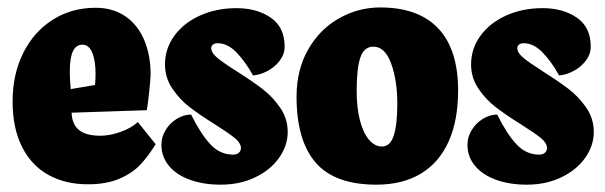

<svg xmlns="http://www.w3.org/2000/svg" viewBox="-20 -485 1641 521"><path d="M402.3 -93.8 354 -153.8Q335.9 -137.2 306.9 -127Q277.8 -116.7 252.4 -116.7Q213.4 -116.7 194.3 -132.3Q175.3 -147.9 174.3 -179.2L378.4 -186Q380.9 -199.7 384.8 -235.6Q388.7 -271.5 388.7 -283.2Q388.7 -335.4 371.3 -376.5Q354 -417.5 320.3 -440.7Q286.6 -463.9 239.3 -463.9Q174.3 -463.9 123 -431.4Q71.8 -398.9 43 -341.1Q14.2 -283.2 14.2 -210Q14.2 -137.2 39.8 -86.4Q65.4 -35.6 111.6 -10.3Q157.7 15.1 218.3 15.1Q268.6 15.1 303.5 0.2Q338.4 -14.6 360.4 -37.8Q382.3 -61 402.3 -93.8ZM239.3 -284.2Q239.3 -270 237.8 -254.4L171.9 -243.2Q169.4 -272.5 169.4 -289.6Q169.4 -328.6 178 -346.2Q186.5 -363.8 203.6 -363.8Q221.2 -363.8 230.2 -342.3Q239.3 -320.8 239.3 -284.2Z M760.7 -127Q760.7 -163.1 740.2 -192.9Q719.7 -222.7 691.9 -243.9Q664.1 -265.1 621.6 -292Q585.4 -314.9 569.3 -328.4Q553.2 -341.8 553.2 -354.5Q553.2 -360.4 557.9 -364Q562.5 -367.7 570.8 -367.7Q597.7 -367.7 622.1 -342.3Q646.5 -316.9 666.5 -280.3Q685.5 -281.7 705.6 -292.2Q725.6 -302.7 739 -320.3Q752.4 -337.9 752.4 -358.4Q752.4 -411.1 714.8 -437Q677.2 -462.9 621.6 -462.9Q567.4 -462.9 522.9 -442.9Q478.5 -422.9 453.1 -387.9Q427.7 -353 427.7 -310.1Q427.7 -273.9 447.8 -244.4Q467.8 -214.8 495.1 -193.8Q522.5 -172.9 564 -147Q601.1 -123.5 617.2 -110.4Q633.3 -97.2 633.8 -83.5Q633.8 -75.7 628.2 -70.6Q622.6 -65.4 612.8 -65.4Q577.1 -65.4 551 -93.3Q524.9 -121.1 498.5 -174.3Q477.5 -173.8 459 -162.1Q440.4 -150.4 429.2 -131.8Q418 -113.3 418 -92.3Q418 -59.6 438.5 -34.9Q459 -10.3 495.6 2.9Q532.2 16.1 578.6 16.1Q631.8 16.1 673.3 -4.2Q714.8 -24.4 737.8 -57.4Q760.7 -90.3 760.7 -127Z M1223.1 -239.7Q1223.1 -350.6 1169.4 -407.7Q1115.7 -464.8 1011.7 -464.8Q952.6 -464.8 900.4 -435.5Q848.1 -406.2 816.4 -351.1Q784.7 -295.9 784.7 -222.7Q784.7 -104 836.4 -43.9Q888.2 16.1 1001.5 16.1Q1072.3 16.1 1121.8 -13.7Q1171.4 -43.5 1197.3 -100.8Q1223.1 -158.2 1223.1 -239.7ZM1058.1 -204.1Q1058.1 -146 1048.3 -116.7Q1038.6 -87.4 1016.6 -87.4Q996.6 -87.4 981 -106.2Q965.3 -125 956.5 -159.2Q947.8 -193.4 947.8 -238.8Q947.8 -299.3 957.8 -328.9Q967.8 -358.4 993.2 -358.4Q1024.9 -358.4 1041.5 -312.3Q1058.1 -266.1 1058.1 -204.1Z M1591.3 -127Q1591.3 -163.1 1570.8 -192.9Q1550.3 -222.7 1522.5 -243.9Q1494.6 -265.1 1452.1 -292Q1416 -314.9 1399.9 -328.4Q1383.8 -341.8 1383.8 -354.5Q1383.8 -360.4 1388.4 -364Q1393.1 -367.7 1401.4 -367.7Q1428.2 -367.7 1452.6 -342.3Q1477.1 -316.9 1497.1 -280.3Q1516.1 -281.7 1536.1 -292.2Q1556.2 -302.7 1569.6 -320.3Q1583 -337.9 1583 -358.4Q1583 -411.1 1545.4 -437Q1507.8 -462.9 1452.1 -462.9Q1397.9 -462.9 1353.5 -442.9Q1309.1 -422.9 1283.7 -387.9Q1258.3 -353 1258.3 -310.1Q1258.3 -273.9 1278.3 -244.4Q1298.3 -214.8 1325.7 -193.8Q1353 -172.9 1394.5 -147Q1431.6 -123.5 1447.8 -110.4Q1463.9 -97.2 1464.4 -83.5Q1464.4 -75.7 1458.7 -70.6Q1453.1 -65.4 1443.4 -65.4Q1407.7 -65.4 1381.6 -93.3Q1355.5 -121.1 1329.1 -174.3Q1308.1 -173.8 1289.6 -162.1Q1271 -150.4 1259.8 -131.8Q1248.5 -113.3 1248.5 -92.3Q1248.5 -59.6 1269 -34.9Q1289.6 -10.3 1326.2 2.9Q1362.8 16.1 1409.2 16.1Q1462.4 16.1 1503.9 -4.2Q1545.4 -24.4 1568.4 -57.4Q1591.3 -90.3 1591.3 -127Z"/></svg>

Font: Neuton ExtraBold
Style: Regular
Weight: 800
Designer: Brian M Zick
Foundry: Brian M Zick
Version: Version 1.560